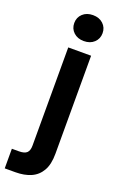

<svg xmlns="http://www.w3.org/2000/svg" viewBox="-208 -789 667 1058"><g transform="rotate(20 126.0 -260.0)"><path d="M-27 220V105H14Q47 105 60.5 92Q74 79 74 50V-526H208V49Q208 111 186.5 148.5Q165 186 126.5 203Q88 220 35 220ZM142 -588Q105 -588 82 -609.5Q59 -631 59 -664Q59 -697 82 -718.5Q105 -740 142 -740Q179 -740 202 -718.5Q225 -697 225 -664Q225 -631 202 -609.5Q179 -588 142 -588Z"/></g></svg>

Font: DM Sans 9pt
Style: Bold
Weight: 700
Designer: Colophon Foundry, Jonny Pinhorn
Foundry: Colophon Foundry
Version: Version 4.004;gftools[0.9.30]